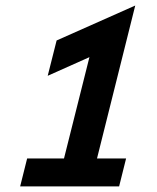

<svg xmlns="http://www.w3.org/2000/svg" viewBox="-20 -667 561 687"><path d="M52.1 0 77.1 -100H209L300 -462.5L150.7 -395.8L182.6 -522.2L463.9 -647.2L327.1 -100H431.2L406.2 0Z"/></svg>

Font: Afacad
Style: Italic
Weight: 400
Italic angle: -14°
Designer: Kristian Moeller
Foundry: Dicotype
Version: Version 1.000